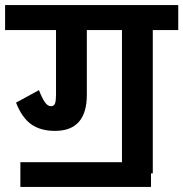

<svg xmlns="http://www.w3.org/2000/svg" viewBox="-30 -681 720 754"><path d="M670 -563H570V0H563V53H50V-44H449V-563H311V-309Q311 -167 186 -167Q129 -167 92.5 -193Q56 -219 33 -278L123 -327Q135 -296 146 -280Q157 -264 170 -264Q182 -264 186 -274.5Q190 -285 190 -310V-563H-10V-661H670Z"/></svg>

Font: Biryani
Style: Bold
Weight: 700
Designer: Dan Reynolds and Mathieu Reguer
Foundry: Dan Reynolds and Mathieu Reguer
Version: Version 1.004; ttfautohint (v1.1) -l 5 -r 5 -G 72 -x 0 -D la